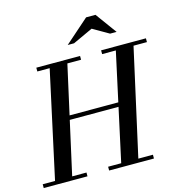

<svg xmlns="http://www.w3.org/2000/svg" viewBox="-138 -1103 1150 1225"><g transform="rotate(-15 437.5 -491.0)"><path d="M512 0 676 -754H793L625 0ZM-1 0V-25H288V0ZM431 0V-25H727V0ZM75 0 239 -754H356L188 0ZM192 -377V-405H631V-377ZM152 -729V-754H441V-729ZM580 -729V-754H876V-729ZM383 -842 542 -982H604L706 -842H663L557 -903L425 -842Z"/></g></svg>

Font: Libre Bodoni
Style: Italic
Weight: 400
Italic angle: -13°
Designer: Pablo Impallari, Rodrigo Fuenzalida
Foundry: Impallari Type
Version: Version 2.005;gftools[0.9.23]